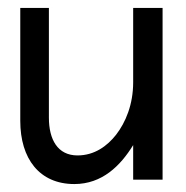

<svg xmlns="http://www.w3.org/2000/svg" viewBox="-20 -452 468 483"><path d="M31 -148C31 -53 79 11 167 11C237 11 283 -35 315 -87V0H389V-432H315V-245C315 -189 296 -144 272 -113C250 -85 218 -61 175 -61C125 -61 103 -101 103 -156V-432H31Z"/></svg>

Font: Charger Pro
Style: Nar
Weight: 400
Designer: Jasper
Foundry: Cannot Into Space Fonts
Version: Version 1.09